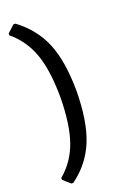

<svg xmlns="http://www.w3.org/2000/svg" viewBox="-154 -715 610 909"><g transform="rotate(-20 151.5 -261.0)"><path d="M40 140 4 108V99Q71 43 100.5 -42Q130 -127 131 -265Q130 -399 100.5 -481.5Q71 -564 4 -620V-629L40 -662H50Q136 -598 174 -506Q212 -414 213 -266Q212 -113 174 -18Q136 77 50 140Z"/></g></svg>

Font: Alegreya Sans Medium
Style: Regular
Weight: 500
Designer: Juan Pablo del Peral
Foundry: Huerta Tipografica
Version: Version 2.007